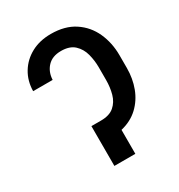

<svg xmlns="http://www.w3.org/2000/svg" viewBox="-175 -853 902 969"><g transform="rotate(-30 276.5 -368.5)"><path d="M231.9 -231.9H265.1Q314.5 -231.9 341.6 -255.4Q368.7 -278.8 379.2 -316.4Q389.6 -354 389.6 -397V-470.7Q389.6 -509.8 379.6 -548.1Q369.6 -586.4 342.5 -611.8Q315.4 -637.2 265.1 -637.2Q214.4 -637.2 186.3 -607.4Q158.2 -577.6 156.2 -531.7H42.5Q43.5 -591.3 71.8 -637.7Q100.1 -684.1 149.4 -710.7Q198.7 -737.3 263.7 -737.3Q345.7 -737.3 400.6 -700.9Q455.6 -664.6 483.2 -603.8Q510.7 -543 510.7 -470.7V-397Q510.7 -335.4 490.7 -282.2Q470.7 -229 430.7 -191.4Q390.6 -153.8 331.1 -139.6V0H209V-231.9Z"/></g></svg>

Font: Inter Medium
Style: Regular
Weight: 500
Designer: Rasmus Andersson
Foundry: rsms
Version: Version 4.001;git-9221beed3